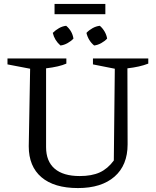

<svg xmlns="http://www.w3.org/2000/svg" viewBox="-20 -945 793 975"><path d="M376 10Q255 10 190.5 -45Q126 -100 126 -202L133 -596L18 -618V-648H317V-622Q281 -606 214 -598V-198Q214 -126 257.5 -88.5Q301 -51 385 -51Q446 -51 486.5 -69.5Q527 -88 558 -130L563 -596L452 -618V-648H733V-622Q690 -605 627 -598L628 -212Q628 -106 561.5 -48Q495 10 376 10ZM257 -873V-925H515V-873ZM316 -814Q347 -788 353 -749Q341 -736 323 -726Q305 -716 287 -714Q257 -740 248 -778Q262 -792 279.5 -802Q297 -812 316 -814ZM487 -814Q501 -802 511 -785Q521 -768 524 -749Q512 -736 494 -726Q476 -716 458 -714Q428 -739 419 -778Q432 -792 450 -802Q468 -812 487 -814Z"/></svg>

Font: Piazzolla SC
Style: Regular
Weight: 400
Designer: Juan Pablo del Peral
Foundry: Huerta Tipografica
Version: Version 1.330